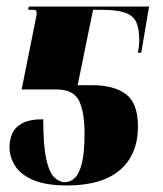

<svg xmlns="http://www.w3.org/2000/svg" viewBox="-20 -556 499 586"><path d="M185 10Q120 10 81.5 -6.5Q43 -23 26 -50Q9 -77 9 -108Q9 -128 17 -147.5Q25 -167 47.5 -179.5Q70 -192 112 -192Q112 -113 121 -71.5Q130 -30 145.5 -15Q161 0 178 0Q195 0 208.5 -13Q222 -26 230 -58Q238 -90 238 -148Q238 -215 221 -249Q204 -283 151 -283H46L89 -497Q92 -512 92 -517Q92 -520 90.5 -523Q89 -526 81 -526H66L68 -536H435L411 -395H401Q403 -408 404 -415Q405 -422 405 -434Q405 -468 396 -488Q387 -508 362.5 -517Q338 -526 290 -526H264L217 -296H261Q328 -296 364.5 -268.5Q401 -241 401 -170Q401 -84 346 -37Q291 10 185 10Z"/></svg>

Font: Noto Serif Display ExtraCondensed Black
Style: Italic
Weight: 900
Width: 2
Italic angle: -12°
Designer: Monotype Design Team
Foundry: Monotype Imaging Inc.
Version: Version 2.009